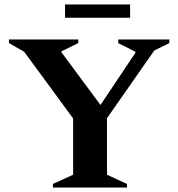

<svg xmlns="http://www.w3.org/2000/svg" viewBox="-20 -836 794 856"><path d="M216 0V-16L306 -57V-308L88 -605L20 -644V-660H329V-644L254 -607V-603L428 -368L584 -601V-605L507 -644V-660H735V-644L668 -611L457 -309V-57L546 -16V0ZM270 -757V-816H560V-757Z"/></svg>

Font: Spectral
Style: Bold
Weight: 700
Designer: Jean-Baptiste Levee
Foundry: Production Type
Version: Version 2.001